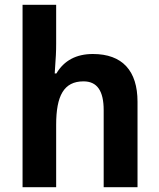

<svg xmlns="http://www.w3.org/2000/svg" viewBox="-20 -780 663 800"><path d="M74 0H214V-260C214 -381 246 -441 328 -441C385 -441 412 -401 412 -321V0H553V-356C553 -485 490 -555 367 -555C298 -555 247 -528 215 -474H208C213 -545 214 -566 214 -598V-760H74Z"/></svg>

Font: Kathrein 75 Bold
Style: Regular
Weight: 700
Designer: Lazydogs Typefoundry, based on Open Sans by Ascender Corporation
Foundry: Lazydogs Typefoundry
Version: Version 1.003;PS 001.003;hotconv 1.0.88;makeotf.lib2.5.64775